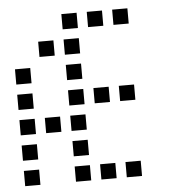

<svg xmlns="http://www.w3.org/2000/svg" viewBox="-49 -727 699 753"><g transform="rotate(-5 300.0 -350.0)"><path d="M221 -680Q220 -680 220 -680Q220 -680 220 -679V-621Q220 -620 220 -620Q220 -620 221 -620H279Q280 -620 280 -620Q280 -620 280 -621V-679Q280 -680 280 -680Q280 -680 279 -680ZM321 -680Q320 -680 320 -680Q320 -680 320 -679V-621Q320 -620 320 -620Q320 -620 321 -620H379Q380 -620 380 -620Q380 -620 380 -621V-679Q380 -680 380 -680Q380 -680 379 -680ZM421 -680Q420 -680 420 -680Q420 -680 420 -679V-621Q420 -620 420 -620Q420 -620 421 -620H479Q480 -620 480 -620Q480 -620 480 -621V-679Q480 -680 480 -680Q480 -680 479 -680ZM121 -580Q120 -580 120 -580Q120 -580 120 -579V-521Q120 -520 120 -520Q120 -520 121 -520H179Q180 -520 180 -520Q180 -520 180 -521V-579Q180 -580 180 -580Q180 -580 179 -580ZM221 -580Q220 -580 220 -580Q220 -580 220 -579V-521Q220 -520 220 -520Q220 -520 221 -520H279Q280 -520 280 -520Q280 -520 280 -521V-579Q280 -580 280 -580Q280 -580 279 -580ZM21 -480Q20 -480 20 -480Q20 -480 20 -479V-421Q20 -420 20 -420Q20 -420 21 -420H79Q80 -420 80 -420Q80 -420 80 -421V-479Q80 -480 80 -480Q80 -480 79 -480ZM221 -480Q220 -480 220 -480Q220 -480 220 -479V-421Q220 -420 220 -420Q220 -420 221 -420H279Q280 -420 280 -420Q280 -420 280 -421V-479Q280 -480 280 -480Q280 -480 279 -480ZM21 -380Q20 -380 20 -380Q20 -380 20 -379V-321Q20 -320 20 -320Q20 -320 21 -320H79Q80 -320 80 -320Q80 -320 80 -321V-379Q80 -380 80 -380Q80 -380 79 -380ZM221 -380Q220 -380 220 -380Q220 -380 220 -379V-321Q220 -320 220 -320Q220 -320 221 -320H279Q280 -320 280 -320Q280 -320 280 -321V-379Q280 -380 280 -380Q280 -380 279 -380ZM321 -380Q320 -380 320 -380Q320 -380 320 -379V-321Q320 -320 320 -320Q320 -320 321 -320H379Q380 -320 380 -320Q380 -320 380 -321V-379Q380 -380 380 -380Q380 -380 379 -380ZM421 -380Q420 -380 420 -380Q420 -380 420 -379V-321Q420 -320 420 -320Q420 -320 421 -320H479Q480 -320 480 -320Q480 -320 480 -321V-379Q480 -380 480 -380Q480 -380 479 -380ZM21 -280Q20 -280 20 -280Q20 -280 20 -279V-221Q20 -220 20 -220Q20 -220 21 -220H79Q80 -220 80 -220Q80 -220 80 -221V-279Q80 -280 80 -280Q80 -280 79 -280ZM121 -280Q120 -280 120 -280Q120 -280 120 -279V-221Q120 -220 120 -220Q120 -220 121 -220H179Q180 -220 180 -220Q180 -220 180 -221V-279Q180 -280 180 -280Q180 -280 179 -280ZM221 -280Q220 -280 220 -280Q220 -280 220 -279V-221Q220 -220 220 -220Q220 -220 221 -220H279Q280 -220 280 -220Q280 -220 280 -221V-279Q280 -280 280 -280Q280 -280 279 -280ZM21 -180Q20 -180 20 -180Q20 -180 20 -179V-121Q20 -120 20 -120Q20 -120 21 -120H79Q80 -120 80 -120Q80 -120 80 -121V-179Q80 -180 80 -180Q80 -180 79 -180ZM221 -180Q220 -180 220 -180Q220 -180 220 -179V-121Q220 -120 220 -120Q220 -120 221 -120H279Q280 -120 280 -120Q280 -120 280 -121V-179Q280 -180 280 -180Q280 -180 279 -180ZM21 -80Q20 -80 20 -80Q20 -80 20 -79V-21Q20 -20 20 -20Q20 -20 21 -20H79Q80 -20 80 -20Q80 -20 80 -21V-79Q80 -80 80 -80Q80 -80 79 -80ZM221 -80Q220 -80 220 -80Q220 -80 220 -79V-21Q220 -20 220 -20Q220 -20 221 -20H279Q280 -20 280 -20Q280 -20 280 -21V-79Q280 -80 280 -80Q280 -80 279 -80ZM321 -80Q320 -80 320 -80Q320 -80 320 -79V-21Q320 -20 320 -20Q320 -20 321 -20H379Q380 -20 380 -20Q380 -20 380 -21V-79Q380 -80 380 -80Q380 -80 379 -80ZM421 -80Q420 -80 420 -80Q420 -80 420 -79V-21Q420 -20 420 -20Q420 -20 421 -20H479Q480 -20 480 -20Q480 -20 480 -21V-79Q480 -80 480 -80Q480 -80 479 -80Z"/></g></svg>

Font: Doto Black Medium
Style: Regular
Weight: 500
Monospace: yes
Version: Version 1.000